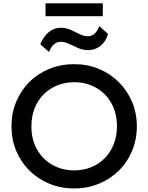

<svg xmlns="http://www.w3.org/2000/svg" viewBox="-20 -1092 872 1128"><path d="M416 15Q337 15 269.8 -12.8Q202.5 -40.5 152.8 -90Q103 -139.5 75.2 -206Q47.5 -272.5 47.5 -350Q47.5 -428 75.2 -494.5Q103 -561 152.8 -610.5Q202.5 -660 269.8 -687.5Q337 -715 416 -715Q494.5 -715 561.5 -687Q628.5 -659 678.5 -609Q728.5 -559 756.2 -492.8Q784 -426.5 784 -350Q784 -272.5 756.2 -206Q728.5 -139.5 678.5 -90Q628.5 -40.5 561.5 -12.8Q494.5 15 416 15ZM416 -91Q469 -91 514.8 -109.2Q560.5 -127.5 594.5 -161.8Q628.5 -196 647.8 -243.8Q667 -291.5 667 -350Q667 -428.5 633.8 -486.8Q600.5 -545 543.5 -577Q486.5 -609 416 -609Q363 -609 317.2 -590.8Q271.5 -572.5 237.2 -538.5Q203 -504.5 183.8 -456.8Q164.5 -409 164.5 -350Q164.5 -271.5 198 -213.2Q231.5 -155 288.2 -123Q345 -91 416 -91ZM268.5 -786.5 216.5 -832Q235.5 -877.5 266.2 -903.2Q297 -929 337 -929Q368.5 -929 395.5 -916.5Q422.5 -904 447.5 -891.5Q472.5 -879 496.5 -879Q519 -879 535.8 -894.2Q552.5 -909.5 563.5 -938.5L615 -892.5Q601 -846.5 569.8 -822Q538.5 -797.5 498.5 -797.5Q467 -797.5 439 -809.8Q411 -822 385.8 -834.2Q360.5 -846.5 336.5 -846.5Q314.5 -846.5 297.2 -832Q280 -817.5 268.5 -786.5ZM247.5 -997V-1072.5H584V-997Z"/></svg>

Font: Geologica Cursive
Style: Regular
Weight: 400
Designer: Sindre Bremnes, Frode Helland
Foundry: Monokrom Skriftforlag AS
Version: Version 1.010;gftools[0.9.28]